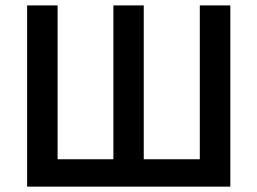

<svg xmlns="http://www.w3.org/2000/svg" viewBox="-20 -696 960 716"><path d="M725.1 -102.1V-675.8H838.9V0H81.1V-675.8H194.8V-102.1H402.8V-675.8H516.1V-102.1Z"/></svg>

Font: Clear Sans Medium
Style: Regular
Weight: 500
Foundry: Intel Corporation
Version: Version 1.00